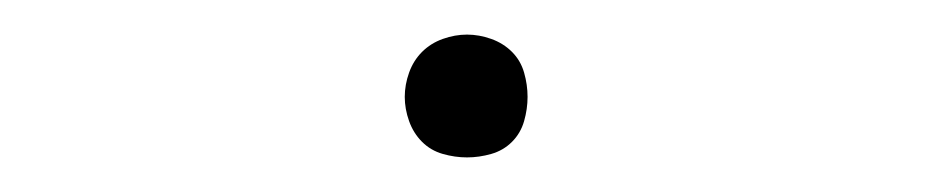

<svg xmlns="http://www.w3.org/2000/svg" viewBox="-20 -396 540 111"><path d="M250 -305Q243 -305 236 -307Q229 -309 224 -314Q219 -319 216.5 -326Q214 -333 214 -340Q214 -347 216.5 -354Q219 -361 224 -366Q229 -371 236 -373.5Q243 -376 250 -376Q257 -376 264 -373.5Q271 -371 276 -366Q281 -361 283 -354Q285 -347 285 -340Q285 -333 283 -326Q281 -319 276 -314Q271 -309 264 -307Q257 -305 250 -305Z"/></svg>

Font: Iosevka Aile Thin
Style: Regular
Weight: 100
Designer: Belleve Invis
Foundry: Belleve Invis
Version: Version 31.1.0; ttfautohint (v1.8.4)